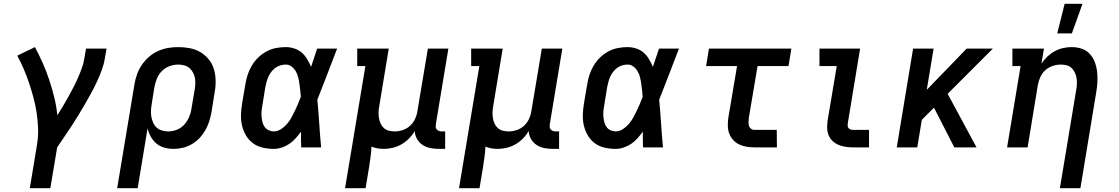

<svg xmlns="http://www.w3.org/2000/svg" viewBox="-20 -776 5890 1011"><path d="M137 215 175 -15Q182 -57 180.5 -99Q179 -141 173 -181.5Q167 -222 156.5 -261Q146 -300 133.5 -337.5Q121 -375 105.5 -411.5Q90 -448 71 -483L164 -528Q186 -487 205 -444Q224 -401 239 -356Q254 -311 265.5 -264.5Q277 -218 282 -169Q297 -193 311.5 -217Q326 -241 339.5 -265.5Q353 -290 366 -315Q379 -340 390 -365Q401 -390 410.5 -416Q420 -442 424 -468L433 -520H541L532 -468Q527 -437 515.5 -406Q504 -375 490 -345Q476 -315 460 -285.5Q444 -256 427 -227Q410 -198 392.5 -169Q375 -140 356.5 -112Q338 -84 319 -56Q300 -28 281 0L245 215Z M597 215 688 -332Q692 -358 701.5 -384.5Q711 -411 727 -434.5Q743 -458 765 -477Q787 -496 812.5 -507.5Q838 -519 865 -523.5Q892 -528 918 -528Q950 -528 980.5 -522Q1011 -516 1036 -501Q1061 -486 1079.5 -463Q1098 -440 1106.5 -411Q1115 -382 1115.5 -351Q1116 -320 1110 -288L1094 -188Q1090 -164 1082.5 -139.5Q1075 -115 1062.5 -92.5Q1050 -70 1032 -50.5Q1014 -31 991 -17.5Q968 -4 943.5 2Q919 8 894 8Q869 8 845.5 1.5Q822 -5 804 -20Q786 -35 774.5 -55.5Q763 -76 757 -100L705 215ZM866 -84Q889 -84 911.5 -93Q934 -102 950 -119.5Q966 -137 975.5 -159Q985 -181 988 -203L1005 -303Q1008 -319 1008.5 -335.5Q1009 -352 1006 -367Q1003 -382 995.5 -395.5Q988 -409 976.5 -418.5Q965 -428 949.5 -432Q934 -436 918 -436Q896 -436 872.5 -427.5Q849 -419 832 -401.5Q815 -384 806 -361.5Q797 -339 793 -317L779 -229Q776 -212 775 -194.5Q774 -177 777 -161Q780 -145 786.5 -130Q793 -115 804.5 -104.5Q816 -94 832.5 -89Q849 -84 866 -84Z M1422 8Q1392 8 1363.5 1.5Q1335 -5 1312.5 -21.5Q1290 -38 1275.5 -62.5Q1261 -87 1254.5 -114.5Q1248 -142 1249 -172Q1250 -202 1255 -232L1272 -332Q1276 -357 1284 -382Q1292 -407 1306 -430.5Q1320 -454 1339.5 -473Q1359 -492 1383 -505Q1407 -518 1433 -523Q1459 -528 1484 -528Q1508 -528 1530.5 -520.5Q1553 -513 1569.5 -498.5Q1586 -484 1597.5 -464.5Q1609 -445 1618 -424Q1626 -448 1634 -472Q1642 -496 1650 -520H1755Q1729 -453 1703.5 -385.5Q1678 -318 1651 -251Q1657 -188 1661 -125.5Q1665 -63 1671 0H1566Q1565 -21 1565 -42Q1565 -63 1565 -83Q1552 -65 1537 -48Q1522 -31 1503.5 -18.5Q1485 -6 1463.5 1Q1442 8 1422 8ZM1422 -84Q1441 -84 1459 -95.5Q1477 -107 1490.5 -122.5Q1504 -138 1514 -156Q1524 -174 1532.5 -192Q1541 -210 1549 -228.5Q1557 -247 1564 -266Q1563 -283 1561 -300.5Q1559 -318 1556.5 -335.5Q1554 -353 1550 -369.5Q1546 -386 1537.5 -400.5Q1529 -415 1515.5 -425.5Q1502 -436 1484 -436Q1470 -436 1455.5 -431.5Q1441 -427 1429 -418Q1417 -409 1408 -397Q1399 -385 1393 -371.5Q1387 -358 1383.5 -344.5Q1380 -331 1377 -317L1361 -217Q1358 -202 1357 -187.5Q1356 -173 1357.5 -159Q1359 -145 1362.5 -131.5Q1366 -118 1374 -107Q1382 -96 1395 -90Q1408 -84 1422 -84Z M1797 215 1904 -428H1861V-520H2027L1977 -217Q1974 -201 1973.5 -185Q1973 -169 1975.5 -154Q1978 -139 1984 -125.5Q1990 -112 2001 -102Q2012 -92 2027 -88Q2042 -84 2058 -84Q2079 -84 2100.5 -91Q2122 -98 2139 -113.5Q2156 -129 2165.5 -149.5Q2175 -170 2178 -191L2233 -520H2341L2275 -122Q2274 -114 2274.5 -107Q2275 -100 2279.5 -94.5Q2284 -89 2291.5 -86.5Q2299 -84 2306 -84H2324V8H2290Q2267 8 2245 3.5Q2223 -1 2205 -13Q2187 -25 2176 -44Q2165 -63 2164 -86Q2151 -64 2133 -46Q2115 -28 2093 -15.5Q2071 -3 2047 2.5Q2023 8 2000 8Q1983 8 1967 5Q1951 2 1936 -4Q1935 24 1931 52Q1927 80 1923 107L1905 215Z M2397 215 2504 -428H2461V-520H2627L2577 -217Q2574 -201 2573.5 -185Q2573 -169 2575.5 -154Q2578 -139 2584 -125.5Q2590 -112 2601 -102Q2612 -92 2627 -88Q2642 -84 2658 -84Q2679 -84 2700.5 -91Q2722 -98 2739 -113.5Q2756 -129 2765.5 -149.5Q2775 -170 2778 -191L2833 -520H2941L2875 -122Q2874 -114 2874.5 -107Q2875 -100 2879.5 -94.5Q2884 -89 2891.5 -86.5Q2899 -84 2906 -84H2924V8H2890Q2867 8 2845 3.5Q2823 -1 2805 -13Q2787 -25 2776 -44Q2765 -63 2764 -86Q2751 -64 2733 -46Q2715 -28 2693 -15.5Q2671 -3 2647 2.5Q2623 8 2600 8Q2583 8 2567 5Q2551 2 2536 -4Q2535 24 2531 52Q2527 80 2523 107L2505 215Z M3222 8Q3192 8 3163.5 1.5Q3135 -5 3112.5 -21.5Q3090 -38 3075.5 -62.5Q3061 -87 3054.5 -114.5Q3048 -142 3049 -172Q3050 -202 3055 -232L3072 -332Q3076 -357 3084 -382Q3092 -407 3106 -430.5Q3120 -454 3139.5 -473Q3159 -492 3183 -505Q3207 -518 3233 -523Q3259 -528 3284 -528Q3308 -528 3330.5 -520.5Q3353 -513 3369.5 -498.5Q3386 -484 3397.5 -464.5Q3409 -445 3418 -424Q3426 -448 3434 -472Q3442 -496 3450 -520H3555Q3529 -453 3503.5 -385.5Q3478 -318 3451 -251Q3457 -188 3461 -125.5Q3465 -63 3471 0H3366Q3365 -21 3365 -42Q3365 -63 3365 -83Q3352 -65 3337 -48Q3322 -31 3303.5 -18.5Q3285 -6 3263.5 1Q3242 8 3222 8ZM3222 -84Q3241 -84 3259 -95.5Q3277 -107 3290.5 -122.5Q3304 -138 3314 -156Q3324 -174 3332.5 -192Q3341 -210 3349 -228.5Q3357 -247 3364 -266Q3363 -283 3361 -300.5Q3359 -318 3356.5 -335.5Q3354 -353 3350 -369.5Q3346 -386 3337.5 -400.5Q3329 -415 3315.5 -425.5Q3302 -436 3284 -436Q3270 -436 3255.5 -431.5Q3241 -427 3229 -418Q3217 -409 3208 -397Q3199 -385 3193 -371.5Q3187 -358 3183.5 -344.5Q3180 -331 3177 -317L3161 -217Q3158 -202 3157 -187.5Q3156 -173 3157.5 -159Q3159 -145 3162.5 -131.5Q3166 -118 3174 -107Q3182 -96 3195 -90Q3208 -84 3222 -84Z M3952 0Q3931 0 3910.5 -3.5Q3890 -7 3872 -15.5Q3854 -24 3840.5 -39Q3827 -54 3820 -72.5Q3813 -91 3812.5 -112Q3812 -133 3815 -155L3861 -428H3698L3713 -520H4147L4132 -428H3969L3923 -155Q3922 -144 3921.5 -134Q3921 -124 3923.5 -114.5Q3926 -105 3934 -98.5Q3942 -92 3952 -92H4070L4071 0Z M4471 0Q4451 0 4431.5 -3Q4412 -6 4394.5 -13.5Q4377 -21 4363.5 -34Q4350 -47 4343 -64.5Q4336 -82 4335.5 -101.5Q4335 -121 4338 -142L4386 -428H4295V-520H4509L4444 -126Q4443 -120 4443.5 -113Q4444 -106 4448 -101.5Q4452 -97 4458 -94.5Q4464 -92 4471 -92H4556V0Z M5005 0 4898 -209 4834 -145 4810 0H4702L4788 -520H4896L4860 -303L5070 -520H5208L4970 -282L5122 0Z M5561 215 5647 -303Q5650 -319 5650.5 -335Q5651 -351 5648.5 -366Q5646 -381 5639.5 -394.5Q5633 -408 5622.5 -418Q5612 -428 5597 -432Q5582 -436 5566 -436Q5545 -436 5523.5 -429Q5502 -422 5484.5 -406.5Q5467 -391 5458 -370.5Q5449 -350 5445 -329L5391 0H5283L5354 -428H5311V-520H5477L5464 -441Q5477 -461 5495 -478Q5513 -495 5534 -506.5Q5555 -518 5578 -523Q5601 -528 5623 -528Q5651 -528 5676 -519.5Q5701 -511 5718.5 -492Q5736 -473 5745 -448.5Q5754 -424 5757 -397.5Q5760 -371 5758.5 -343.5Q5757 -316 5752 -288L5669 215ZM5547 -600 5586 -756H5680L5624 -600Z"/></svg>

Font: Iosevka Etoile Semibold
Style: Italic
Weight: 600
Italic angle: -9°
Designer: Belleve Invis
Foundry: Belleve Invis
Version: Version 22.1.2; ttfautohint (v1.8.4)